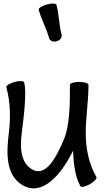

<svg xmlns="http://www.w3.org/2000/svg" viewBox="-20 -1000 584 1057"><path d="M193 -947C207 -893 236 -844 250 -791C254 -775 273 -767 292 -773C311 -778 323 -794 319 -809C305 -863 305 -920 291 -973C289 -982 265 -983 238 -975C211 -968 191 -955 193 -947ZM511 -25C469 -98 452 -182 452 -267C452 -352 466 -436 467 -522C467 -522 467 -523 467 -524C467 -525 467 -526 467 -527C467 -527 467 -528 467 -529C467 -530 467 -532 467 -533C467 -542 444 -549 416 -549C388 -549 365 -542 365 -533C365 -430 365 -308 330 -228C287 -128 230 -22 154 -69C93 -107 90 -188 99 -262C111 -357 128 -492 113 -546C111 -555 87 -556 60 -549C33 -541 13 -529 15 -520C37 -439 39 -354 29 -271C15 -161 10 -38 102 18C209 84 314 -32 382 -170C385 -97 394 -25 423 25C427 33 450 28 475 14C499 0 515 -18 511 -25Z"/></svg>

Font: Nupuram Condensed Medium
Style: Regular
Weight: 500
Width: 3
Designer: Santhosh Thottingal (santhosh.thottingal@gmail.com)
Foundry: SMC
Version: Version 1.000